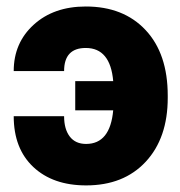

<svg xmlns="http://www.w3.org/2000/svg" viewBox="-20 -558 550 588"><path d="M242.7 -411.1Q176.3 -411.1 176.3 -340.3H22Q22 -426.8 83.3 -482.4Q144.5 -538.1 242.7 -538.1Q358.4 -538.1 426 -465.8Q493.7 -393.6 493.7 -265.1V-258.3Q493.7 -135.3 426.3 -62.7Q358.9 9.8 243.7 9.8Q142.1 9.8 82 -46.6Q22 -103 22 -202.1H176.3Q176.3 -162.6 193.6 -139.9Q210.9 -117.2 243.7 -117.2Q317.4 -117.2 326.7 -220.2H210.4V-309.6H326.7Q317.9 -411.1 242.7 -411.1Z"/></svg>

Font: Roboto Black
Style: Regular
Weight: 900
Designer: Google
Version: Version 2.134; 2016